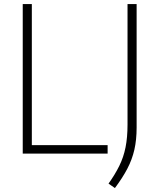

<svg xmlns="http://www.w3.org/2000/svg" viewBox="-20 -760 789 950"><path d="M92.5 0V-740H137.5V-42H512.5V0ZM548.5 170.5 517 148.5Q549.5 103 570.5 60.2Q591.5 17.5 601.2 -31.2Q611 -80 611 -143.5V-740H656V-128.5Q656 -68 644.8 -19Q633.5 30 609.8 75.2Q586 120.5 548.5 170.5Z"/></svg>

Font: Encode Sans Condensed Thin ExtraLight
Style: Regular
Weight: 250
Version: Version 3.002